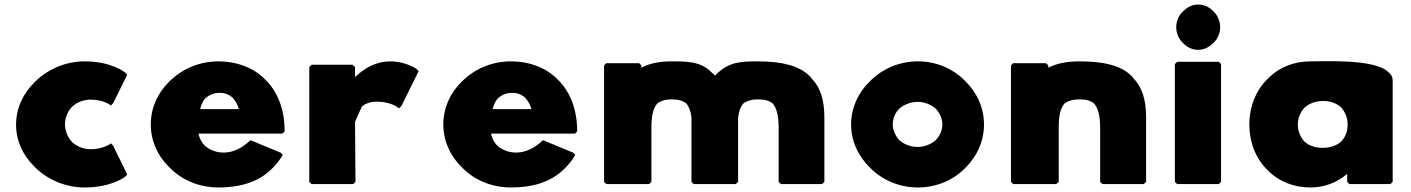

<svg xmlns="http://www.w3.org/2000/svg" viewBox="-20 -806 6232 848"><path d="M381 -366C434 -366 466 -343 466 -343L470 -340L480 -351L542 -476L532 -486C531 -487 472 -535 354 -535C272 -535 194 -502 139 -449L132 -442C82 -393 51 -328 51 -255C51 -184 81 -121 130 -72L138 -64C193 -11 271 22 354 22C471 22 531 -24 532 -25L542 -35L480 -162L470 -173L466 -170C466 -170 434 -147 381 -147C350 -147 324 -157 301 -176C281 -196 267 -225 267 -257C267 -288 280 -317 301 -337C322 -355 350 -366 381 -366Z M888 -373C904 -386 923 -396 950 -396C973 -396 991 -389 1008 -374C1019 -361 1030 -345 1035 -324H864C868 -341 874 -358 888 -373ZM1084 -185C1009 -113 929 -124 885 -162C871 -176 860 -196 857 -216H1227L1237 -225V-228C1237 -325 1205 -402 1153 -453L1146 -460C1095 -509 1024 -535 945 -535C862 -535 788 -503 734 -452L726 -444C676 -395 646 -329 646 -256C646 -184 676 -118 726 -69L733 -62C785 -10 861 22 945 22C1037 22 1118 0 1177 -57L1185 -65C1200 -80 1215 -98 1227 -119L1229 -122L1219 -132L1086 -187Z M1549 -467C1548 -466 1549 -466 1548 -465V-510L1537 -520H1356L1346 -510V-3L1356 7H1540L1550 -3L1548 -268L1578 -335C1593 -348 1614 -357 1646 -357C1707 -357 1739 -330 1739 -330L1742 -327L1753 -338L1829 -492L1819 -502C1819 -502 1772 -535 1704 -535C1636 -535 1586 -500 1558 -474Z M2180 -373C2196 -386 2215 -396 2242 -396C2265 -396 2283 -389 2300 -374C2311 -361 2322 -345 2327 -324H2156C2160 -341 2166 -358 2180 -373ZM2376 -185C2301 -113 2221 -124 2177 -162C2163 -176 2152 -196 2149 -216H2519L2529 -225V-228C2529 -325 2497 -402 2445 -453L2438 -460C2387 -509 2316 -535 2237 -535C2154 -535 2080 -503 2026 -452L2018 -444C1968 -395 1938 -329 1938 -256C1938 -184 1968 -118 2018 -69L2025 -62C2077 -10 2153 22 2237 22C2329 22 2410 0 2469 -57L2477 -65C2492 -80 2507 -98 2519 -119L2521 -122L2511 -132L2378 -187Z M2946 -535C2888 -535 2847 -525 2813 -507V-517L2803 -527H2658L2648 -517V-3L2658 7H2847L2857 -3V-242C2857 -295 2865 -328 2883 -349C2897 -360 2917 -367 2946 -367C2975 -367 2995 -362 3011 -349C3022 -337 3030 -318 3034 -288V-3L3044 7H3230L3240 -3V-288C3244 -316 3251 -335 3263 -349C3278 -360 3299 -367 3328 -367C3357 -367 3377 -362 3393 -349C3410 -329 3419 -295 3419 -242V-3L3429 7H3611L3621 -3V-287C3621 -364 3604 -420 3564 -460V-461L3556 -470C3510 -516 3433 -535 3328 -535C3251 -535 3200 -533 3144 -478L3138 -472C3137 -474 3133 -477 3131 -479L3130 -480L3122 -487C3075 -534 3019 -535 2946 -535Z M4033 -356C4063 -356 4090 -345 4112 -327C4130 -308 4142 -283 4142 -256C4142 -230 4131 -206 4112 -186C4091 -169 4064 -157 4033 -157C4003 -157 3976 -167 3953 -186C3936 -204 3923 -230 3923 -256C3923 -282 3933 -308 3953 -327C3973 -344 4002 -356 4033 -356ZM3820 -68 3827 -61C3879 -10 3953 22 4034 22C4114 22 4187 -9 4238 -59L4245 -66C4296 -116 4326 -184 4326 -256C4326 -328 4296 -396 4245 -446L4237 -454C4186 -504 4114 -535 4034 -535C3954 -535 3881 -504 3828 -453L3820 -445C3769 -395 3739 -328 3739 -256C3739 -184 3770 -117 3820 -68Z M4656 -3V-242C4656 -294 4663 -328 4682 -349C4696 -360 4718 -367 4748 -367C4777 -367 4796 -362 4812 -349C4830 -329 4839 -295 4839 -242V-3L4849 7H5032L5042 -3V-287C5042 -364 5025 -421 4985 -461V-462L4977 -471C4931 -517 4854 -535 4748 -535C4689 -535 4645 -525 4610 -507V-517L4600 -527H4455L4445 -517V-3L4455 7H4645Z M5202 -619 5209 -612C5225 -596 5248 -586 5272 -586C5295 -586 5316 -595 5333 -611L5342 -619C5359 -636 5369 -661 5369 -686C5369 -711 5359 -736 5342 -753L5335 -760C5319 -776 5296 -786 5272 -786C5249 -786 5228 -777 5211 -761L5202 -753C5185 -736 5175 -711 5175 -686C5175 -661 5185 -636 5202 -619ZM5179 7H5363L5373 -3V-523L5363 -533H5179L5169 -523V-3Z M5743 -332C5763 -349 5791 -360 5823 -360C5854 -360 5879 -352 5902 -333C5920 -314 5932 -287 5932 -256C5932 -226 5923 -201 5903 -180C5884 -164 5855 -153 5823 -153C5789 -153 5763 -162 5742 -180C5725 -198 5712 -225 5712 -256C5712 -286 5724 -312 5743 -332ZM6118 -482 6110 -489C6052 -546 5829 -535 5768 -535C5695 -535 5632 -509 5586 -465L5578 -457C5527 -407 5498 -335 5498 -256C5498 -177 5527 -105 5577 -56L5584 -49C5629 -5 5694 22 5768 22C5832 22 5888 -2 5930 -38V-3L5940 7H6121L6131 -3V-451C6131 -463 6127 -473 6118 -482Z"/></svg>

Font: Hussar Woodtype
Style: Ultra
Weight: 900
Foundry: Cannot Into Space Fonts
Version: Version 1.07